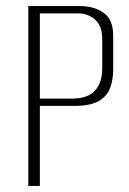

<svg xmlns="http://www.w3.org/2000/svg" viewBox="-20 -611 424 631"><path d="M73 0V-591H243Q289 -591 320.5 -569Q352 -547 352 -494V-382Q352 -351 342.5 -323.5Q333 -296 305.5 -279.5Q278 -263 225 -263H111V0ZM111 -287H218Q267 -287 291.5 -312.5Q316 -338 316 -388V-483Q316 -526 292.5 -546.5Q269 -567 238 -567H111Z"/></svg>

Font: Alumni Sans ExtraLight
Style: Regular
Weight: 250
Version: Version 1.018